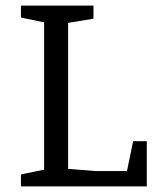

<svg xmlns="http://www.w3.org/2000/svg" viewBox="-20 -668 563 688"><path d="M55 -43 138 -60V-588L55 -605V-648H315V-601L224 -586V-63L322 -55H435L457 -162H506V0H55Z"/></svg>

Font: Faustina VF Beta
Style: Regular
Weight: 400
Designer: Alfonso Garcia
Foundry: Omnibus-Type
Version: Version 1.006